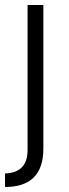

<svg xmlns="http://www.w3.org/2000/svg" viewBox="-28 -538 276 766"><path d="M-8 154Q82 151 82 61V-518H145V55Q145 208 -8 208Z"/></svg>

Font: Oxanium ExtraLight Light
Style: Regular
Weight: 300
Version: Version 2.000